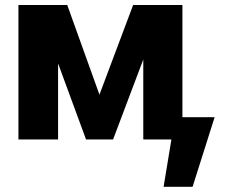

<svg xmlns="http://www.w3.org/2000/svg" viewBox="-20 -550 891 757"><path d="M504.9 -530.3H699.2V-87.9H826.2L739.3 186.5H625L655.8 0H544.9V-315.4L425.8 0H319.3L209 -299.8V0H52.7V-530.3H245.1L372.1 -176.8Z"/></svg>

Font: Pretendard JP ExtraBold
Style: Regular
Weight: 800
Designer: Base glyphs from Inter by Rasmus Andersson; Hangeul glyphs from Noto Sans CJK(Source Han Sans) by Jang Soo-young and Kan
Foundry: Kil Hyung-jin
Version: Version 1.309